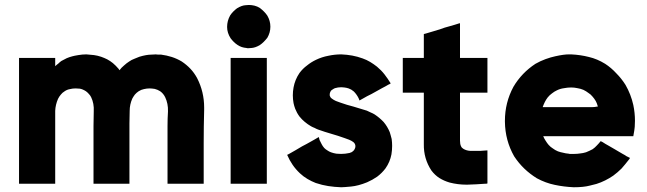

<svg xmlns="http://www.w3.org/2000/svg" viewBox="-20 -749 2673 793"><path d="M473.6 -459Q481.4 -469.7 492.2 -478.5Q502.9 -488.3 513.7 -495.1Q523.4 -502 534.2 -505.9Q544.9 -510.7 555.7 -514.6Q585 -523.4 605.5 -523.4Q626 -524.4 622.1 -524.4Q627.9 -523.4 633.8 -523.4Q639.6 -523.4 645.5 -523.4Q668 -520.5 689.5 -513.7Q710.9 -506.8 730.5 -495.1Q751 -481.4 766.6 -464.8Q782.2 -448.2 793.9 -426.8Q823.2 -370.1 823.2 -304.7Q823.2 -300.8 823.2 -295.9Q821.3 -224.6 821.3 -159.2Q821.3 -134.8 821.3 -110.4Q821.3 -85.9 821.3 -61.5Q821.3 -43.9 821.3 -25.4Q821.3 -7.8 821.3 9.8Q818.4 9.8 816.4 9.8Q813.5 9.8 810.5 9.8Q795.9 9.8 781.2 9.8Q766.6 9.8 752 9.8Q742.2 9.8 732.4 9.8Q721.7 9.8 711.9 9.8Q702.1 9.8 692.4 9.8Q681.6 9.8 671.9 9.8Q671.9 7.8 671.9 4.9Q671.9 2.9 671.9 0Q671.9 -34.2 671.9 -68.4Q671.9 -101.6 671.9 -135.7Q671.9 -159.2 671.9 -182.6Q671.9 -206.1 671.9 -229.5Q671.9 -257.8 673.8 -289.1Q674.8 -321.3 662.1 -347.7Q658.2 -355.5 653.3 -361.3Q648.4 -367.2 641.6 -372.1Q630.9 -378.9 619.1 -381.8Q606.4 -383.8 597.7 -383.8Q585.9 -383.8 574.2 -380.9Q563.5 -378.9 552.7 -372.1Q543.9 -366.2 537.1 -358.4Q531.2 -350.6 526.4 -341.8Q515.6 -317.4 515.6 -291Q514.6 -265.6 514.6 -239.3Q514.6 -215.8 514.6 -192.4Q514.6 -168.9 514.6 -145.5Q514.6 -123 514.6 -100.6Q514.6 -78.1 514.6 -55.7Q514.6 -39.1 514.6 -23.4Q514.6 -6.8 514.6 9.8Q512.7 9.8 509.8 9.8Q507.8 9.8 504.9 9.8Q490.2 9.8 475.6 9.8Q460.9 9.8 446.3 9.8Q436.5 9.8 425.8 9.8Q416 9.8 406.2 9.8Q396.5 9.8 385.7 9.8Q376 9.8 366.2 9.8Q366.2 7.8 366.2 4.9Q366.2 2.9 366.2 0Q366.2 -34.2 366.2 -68.4Q366.2 -101.6 366.2 -135.7Q366.2 -159.2 366.2 -182.6Q366.2 -206.1 366.2 -229.5Q366.2 -257.8 367.2 -289.1Q369.1 -321.3 356.4 -347.7Q352.5 -355.5 346.7 -361.3Q341.8 -367.2 335 -372.1Q321.3 -380.9 309.6 -382.8Q296.9 -383.8 292 -383.8Q279.3 -383.8 268.6 -380.9Q256.8 -378.9 247.1 -372.1Q237.3 -366.2 231.4 -358.4Q224.6 -350.6 219.7 -340.8Q209 -316.4 208 -291Q208 -264.6 208 -239.3Q208 -215.8 208 -192.4Q208 -168.9 208 -145.5Q208 -123 208 -100.6Q208 -78.1 208 -55.7Q208 -39.1 208 -23.4Q208 -6.8 208 9.8Q205.1 9.8 203.1 9.8Q200.2 9.8 198.2 9.8Q183.6 9.8 168.9 9.8Q154.3 9.8 139.6 9.8Q128.9 9.8 119.1 9.8Q109.4 9.8 98.6 9.8Q88.9 9.8 79.1 9.8Q69.3 9.8 58.6 9.8Q58.6 7.8 58.6 4.9Q58.6 2.9 58.6 0Q58.6 -56.6 58.6 -113.3Q58.6 -170.9 58.6 -227.5Q58.6 -266.6 58.6 -305.7Q58.6 -344.7 58.6 -383.8Q58.6 -415 58.6 -446.3Q58.6 -478.5 58.6 -509.8Q61.5 -509.8 64.5 -509.8Q66.4 -509.8 69.3 -509.8Q84 -509.8 98.6 -509.8Q113.3 -509.8 127.9 -509.8Q137.7 -509.8 147.5 -509.8Q158.2 -509.8 168 -509.8Q177.7 -509.8 187.5 -509.8Q198.2 -509.8 208 -509.8Q208 -507.8 208 -504.9Q208 -502.9 208 -500Q208 -494.1 208 -488.3Q208 -481.4 208 -475.6Q208 -475.6 208 -475.6Q208 -475.6 208 -475.6Q213.9 -481.4 220.7 -486.3Q226.6 -492.2 233.4 -497.1Q245.1 -502.9 255.9 -508.8Q267.6 -513.7 279.3 -516.6Q286.1 -518.6 303.7 -521.5Q320.3 -524.4 336.9 -524.4Q352.5 -523.4 368.2 -521.5Q382.8 -519.5 397.5 -514.6Q411.1 -509.8 422.9 -503.9Q435.5 -497.1 446.3 -488.3Q452.1 -483.4 458 -477.5Q463.9 -471.7 469.7 -464.8Q470.7 -462.9 471.7 -461.9Q472.7 -460.9 473.6 -459Z M1006.8 -549.8Q1004.9 -549.8 1002 -549.8Q1000 -549.8 998 -550.8Q987.3 -551.8 978.5 -554.7Q969.7 -557.6 960.9 -563.5Q952.1 -569.3 945.3 -576.2Q938.5 -583 932.6 -590.8Q918 -613.3 918 -637.7Q918 -663.1 930.7 -685.5Q936.5 -694.3 943.4 -701.2Q951.2 -709 959 -714.8Q978.5 -726.6 994.1 -727.5Q1009.8 -728.5 1006.8 -728.5Q1019.5 -728.5 1031.2 -725.6Q1043 -722.7 1053.7 -715.8Q1062.5 -709 1070.3 -701.2Q1078.1 -693.4 1084 -684.6Q1096.7 -663.1 1096.7 -638.7Q1096.7 -614.3 1084 -592.8Q1077.1 -584 1069.3 -576.2Q1061.5 -568.4 1052.7 -562.5Q1034.2 -551.8 1018.6 -550.8Q1003.9 -549.8 1006.8 -549.8ZM932.6 0Q932.6 -17.6 932.6 -36.1Q932.6 -53.7 932.6 -71.3Q932.6 -110.4 932.6 -149.4Q932.6 -188.5 932.6 -227.5Q932.6 -266.6 932.6 -305.7Q932.6 -344.7 932.6 -383.8Q932.6 -415 932.6 -446.3Q932.6 -478.5 932.6 -509.8Q935.5 -509.8 937.5 -509.8Q940.4 -509.8 942.4 -509.8Q957 -509.8 971.7 -509.8Q986.3 -509.8 1001 -509.8Q1011.7 -509.8 1021.5 -509.8Q1031.2 -509.8 1042 -509.8Q1051.8 -509.8 1061.5 -509.8Q1071.3 -509.8 1082 -509.8Q1082 -507.8 1082 -504.9Q1082 -502.9 1082 -500Q1082 -443.4 1082 -386.7Q1082 -329.1 1082 -272.5Q1082 -233.4 1082 -194.3Q1082 -155.3 1082 -116.2Q1082 -85 1082 -53.7Q1082 -21.5 1082 9.8Q1079.1 9.8 1077.1 9.8Q1074.2 9.8 1071.3 9.8Q1056.6 9.8 1042 9.8Q1027.3 9.8 1012.7 9.8Q1002.9 9.8 993.2 9.8Q983.4 9.8 972.7 9.8Q962.9 9.8 953.1 9.8Q942.4 9.8 932.6 9.8Q932.6 7.8 932.6 4.9Q932.6 2.9 932.6 0Z M1389.6 -388.7Q1382.8 -388.7 1376 -387.7Q1370.1 -386.7 1363.3 -384.8Q1358.4 -382.8 1354.5 -379.9Q1350.6 -377.9 1346.7 -374Q1345.7 -372.1 1343.8 -368.2Q1341.8 -364.3 1341.8 -358.4Q1341.8 -357.4 1341.8 -356.4Q1341.8 -355.5 1341.8 -354.5Q1342.8 -350.6 1344.7 -347.7Q1346.7 -344.7 1350.6 -341.8Q1358.4 -335.9 1367.2 -332Q1377 -328.1 1385.7 -325.2Q1413.1 -315.4 1440.4 -308.6Q1467.8 -300.8 1495.1 -292Q1503.9 -288.1 1511.7 -284.2Q1519.5 -281.2 1527.3 -276.4Q1547.9 -262.7 1564.5 -245.1Q1580.1 -226.6 1589.8 -203.1Q1591.8 -196.3 1593.8 -189.5Q1595.7 -182.6 1597.7 -174.8Q1599.6 -160.2 1599.6 -146.5Q1599.6 -128.9 1596.7 -111.3Q1590.8 -80.1 1572.3 -53.7Q1557.6 -34.2 1538.1 -19.5Q1518.6 -5.9 1496.1 3.9Q1460 18.6 1429.7 21.5Q1399.4 24.4 1388.7 24.4Q1361.3 23.4 1335.9 19.5Q1310.5 15.6 1284.2 6.8Q1266.6 0 1250 -9.8Q1233.4 -19.5 1218.8 -33.2Q1201.2 -49.8 1188.5 -68.4Q1175.8 -86.9 1166 -109.4Q1168 -110.4 1169.9 -111.3Q1171.9 -112.3 1173.8 -113.3Q1187.5 -121.1 1201.2 -128.9Q1213.9 -136.7 1227.5 -144.5Q1236.3 -149.4 1246.1 -154.3Q1254.9 -159.2 1263.7 -164.1Q1271.5 -168.9 1279.3 -172.9Q1288.1 -177.7 1295.9 -182.6Q1295.9 -182.6 1296.9 -182.6Q1297.9 -178.7 1299.8 -170.9Q1303.7 -162.1 1308.6 -153.3Q1312.5 -145.5 1319.3 -137.7Q1325.2 -131.8 1332 -127.9Q1338.9 -123 1346.7 -120.1Q1357.4 -116.2 1369.1 -114.3Q1380.9 -113.3 1388.7 -113.3Q1397.5 -113.3 1406.2 -114.3Q1415 -115.2 1423.8 -117.2Q1428.7 -119.1 1433.6 -121.1Q1437.5 -124 1441.4 -127.9Q1445.3 -132.8 1447.3 -139.6Q1449.2 -146.5 1446.3 -153.3Q1445.3 -155.3 1443.4 -158.2Q1441.4 -160.2 1439.5 -162.1Q1431.6 -168 1421.9 -171.9Q1412.1 -175.8 1403.3 -178.7Q1376 -188.5 1348.6 -196.3Q1321.3 -204.1 1293.9 -213.9Q1286.1 -216.8 1279.3 -220.7Q1271.5 -223.6 1264.6 -227.5Q1251 -235.4 1239.3 -245.1Q1227.5 -254.9 1217.8 -266.6Q1217.8 -266.6 1217.8 -266.6Q1217.8 -266.6 1217.8 -266.6Q1211.9 -274.4 1207 -283.2Q1203.1 -291 1199.2 -299.8Q1197.3 -305.7 1195.3 -311.5Q1193.4 -317.4 1192.4 -323.2Q1186.5 -355.5 1192.4 -387.7Q1198.2 -419.9 1216.8 -447.3Q1230.5 -465.8 1248 -478.5Q1264.6 -492.2 1285.2 -502Q1309.6 -513.7 1335.9 -518.6Q1362.3 -524.4 1389.6 -524.4Q1413.1 -523.4 1434.6 -519.5Q1456.1 -515.6 1477.5 -507.8Q1494.1 -502 1508.8 -493.2Q1523.4 -484.4 1537.1 -473.6Q1554.7 -459 1568.4 -441.4Q1582 -423.8 1593.8 -404.3Q1590.8 -403.3 1588.9 -401.4Q1586.9 -400.4 1584 -399.4Q1571.3 -391.6 1557.6 -384.8Q1544.9 -377.9 1531.2 -370.1Q1522.5 -365.2 1513.7 -360.4Q1504.9 -355.5 1496.1 -351.6Q1488.3 -346.7 1480.5 -342.8Q1472.7 -338.9 1464.8 -334Q1463.9 -336.9 1462.9 -338.9Q1461.9 -341.8 1460.9 -343.8Q1457 -351.6 1452.1 -358.4Q1447.3 -365.2 1441.4 -371.1Q1436.5 -375 1430.7 -378.9Q1425.8 -381.8 1419.9 -383.8Q1411.1 -386.7 1402.3 -387.7Q1393.6 -388.7 1389.6 -388.7Z M1879.9 -509.8Q1890.6 -509.8 1900.4 -509.8Q1911.1 -509.8 1920.9 -509.8Q1929.7 -509.8 1938.5 -509.8Q1947.3 -509.8 1957 -509.8Q1965.8 -509.8 1974.6 -509.8Q1983.4 -509.8 1993.2 -509.8Q1993.2 -507.8 1993.2 -504.9Q1993.2 -502.9 1993.2 -500Q1993.2 -486.3 1993.2 -471.7Q1993.2 -458 1993.2 -443.4Q1993.2 -433.6 1993.2 -423.8Q1993.2 -415 1993.2 -405.3Q1993.2 -395.5 1993.2 -385.7Q1993.2 -376 1993.2 -366.2Q1990.2 -366.2 1988.3 -366.2Q1985.4 -366.2 1983.4 -366.2Q1978.5 -366.2 1974.6 -366.2Q1970.7 -366.2 1966.8 -366.2Q1958 -366.2 1949.2 -366.2Q1940.4 -366.2 1931.6 -366.2Q1922.9 -366.2 1914.1 -366.2Q1905.3 -366.2 1896.5 -366.2Q1892.6 -366.2 1887.7 -366.2Q1883.8 -366.2 1879.9 -366.2Q1879.9 -344.7 1879.9 -323.2Q1879.9 -302.7 1879.9 -281.2Q1879.9 -265.6 1879.9 -249Q1879.9 -232.4 1879.9 -216.8Q1879.9 -204.1 1879.9 -192.4Q1879.9 -179.7 1879.9 -168Q1879.9 -162.1 1880.9 -155.3Q1881.8 -149.4 1884.8 -143.6Q1886.7 -139.6 1889.6 -137.7Q1892.6 -134.8 1896.5 -132.8Q1907.2 -127 1920.9 -126Q1933.6 -126 1946.3 -126Q1951.2 -126 1956.1 -126Q1960.9 -126 1965.8 -126Q1972.7 -127 1979.5 -127Q1986.3 -127 1993.2 -127.9Q1993.2 -125 1993.2 -122.1Q1993.2 -120.1 1993.2 -117.2Q1993.2 -102.5 1993.2 -88.9Q1993.2 -74.2 1993.2 -60.5Q1993.2 -50.8 1993.2 -42Q1993.2 -32.2 1993.2 -23.4Q1993.2 -15.6 1993.2 -6.8Q1993.2 1 1993.2 8.8Q1990.2 8.8 1988.3 9.8Q1986.3 9.8 1984.4 9.8Q1946.3 12.7 1910.2 13.7Q1908.2 13.7 1906.2 13.7Q1871.1 13.7 1836.9 4.9Q1813.5 -2 1794.9 -13.7Q1776.4 -25.4 1761.7 -44.9Q1729.5 -93.8 1730.5 -153.3Q1730.5 -213.9 1730.5 -268.6Q1730.5 -285.2 1730.5 -301.8Q1730.5 -318.4 1730.5 -335Q1730.5 -342.8 1730.5 -350.6Q1730.5 -358.4 1730.5 -366.2Q1723.6 -366.2 1715.8 -366.2Q1709 -366.2 1701.2 -366.2Q1694.3 -366.2 1687.5 -366.2Q1680.7 -366.2 1673.8 -366.2Q1667 -366.2 1659.2 -366.2Q1651.4 -366.2 1643.6 -366.2Q1643.6 -368.2 1643.6 -371.1Q1643.6 -373 1643.6 -376Q1643.6 -389.6 1643.6 -404.3Q1643.6 -418 1643.6 -432.6Q1643.6 -442.4 1643.6 -452.1Q1643.6 -460.9 1643.6 -470.7Q1643.6 -480.5 1643.6 -490.2Q1643.6 -500 1643.6 -509.8Q1646.5 -509.8 1649.4 -509.8Q1651.4 -509.8 1654.3 -509.8Q1664.1 -509.8 1673.8 -509.8Q1683.6 -509.8 1693.4 -509.8Q1700.2 -509.8 1707 -509.8Q1713.9 -509.8 1720.7 -509.8Q1723.6 -509.8 1725.6 -509.8Q1728.5 -509.8 1730.5 -509.8Q1730.5 -518.6 1730.5 -528.3Q1730.5 -537.1 1730.5 -545.9Q1730.5 -553.7 1730.5 -561.5Q1730.5 -569.3 1730.5 -577.1Q1730.5 -585 1730.5 -592.8Q1730.5 -600.6 1730.5 -608.4Q1732.4 -609.4 1734.4 -609.4Q1736.3 -610.4 1738.3 -610.4Q1752.9 -615.2 1767.6 -619.1Q1782.2 -624 1796.9 -627.9Q1806.6 -631.8 1816.4 -634.8Q1827.1 -637.7 1836.9 -640.6Q1847.7 -643.6 1857.4 -646.5Q1868.2 -650.4 1878.9 -653.3Q1878.9 -652.3 1878.9 -652.3Q1879.9 -652.3 1879.9 -652.3Q1879.9 -649.4 1879.9 -646.5Q1879.9 -642.6 1879.9 -639.6Q1879.9 -624 1879.9 -608.4Q1879.9 -591.8 1879.9 -576.2Q1879.9 -565.4 1879.9 -554.7Q1879.9 -543.9 1879.9 -532.2Q1879.9 -529.3 1879.9 -525.4Q1879.9 -521.5 1879.9 -518.6Q1879.9 -515.6 1879.9 -513.7Q1879.9 -511.7 1879.9 -509.8Z M2223.6 -186.5Q2227.5 -176.8 2233.4 -168Q2239.3 -158.2 2246.1 -150.4Q2253.9 -141.6 2263.7 -135.7Q2272.5 -128.9 2284.2 -124Q2294.9 -120.1 2305.7 -118.2Q2316.4 -115.2 2328.1 -114.3Q2330.1 -114.3 2333 -113.3Q2335 -113.3 2336.9 -113.3Q2337.9 -113.3 2343.8 -113.3Q2349.6 -113.3 2351.6 -113.3Q2364.3 -113.3 2376 -115.2Q2387.7 -116.2 2400.4 -120.1Q2407.2 -123 2414.1 -126Q2420.9 -128.9 2427.7 -132.8Q2437.5 -139.6 2445.3 -148.4Q2453.1 -156.2 2460.9 -166Q2462.9 -165 2464.8 -164.1Q2466.8 -163.1 2468.8 -162.1Q2480.5 -154.3 2493.2 -147.5Q2505.9 -139.6 2518.6 -132.8Q2526.4 -127.9 2535.2 -123Q2543 -118.2 2551.8 -113.3Q2559.6 -109.4 2566.4 -104.5Q2574.2 -100.6 2582 -96.7Q2580.1 -93.8 2579.1 -91.8Q2577.1 -89.8 2575.2 -86.9Q2561.5 -69.3 2546.9 -52.7Q2531.2 -37.1 2512.7 -23.4Q2497.1 -12.7 2479.5 -3.9Q2461.9 4.9 2443.4 10.7Q2442.4 10.7 2416 17.6Q2390.6 24.4 2349.6 24.4Q2308.6 22.5 2271.5 14.6Q2233.4 6.8 2197.3 -12.7Q2168.9 -30.3 2145.5 -52.7Q2122.1 -75.2 2103.5 -103.5Q2066.4 -168.9 2065.4 -246.1Q2065.4 -248 2065.4 -250Q2065.4 -325.2 2100.6 -390.6Q2117.2 -418.9 2140.6 -443.4Q2163.1 -466.8 2191.4 -485.4Q2211.9 -497.1 2233.4 -504.9Q2254.9 -512.7 2273.4 -516.6Q2308.6 -524.4 2329.1 -524.4Q2349.6 -524.4 2338.9 -524.4Q2377.9 -522.5 2412.1 -513.7Q2446.3 -505.9 2479.5 -485.4Q2504.9 -468.8 2525.4 -446.3Q2546.9 -424.8 2563.5 -398.4Q2585.9 -359.4 2595.7 -315.4Q2602.5 -283.2 2602.5 -250Q2602.5 -238.3 2601.6 -225.6Q2600.6 -221.7 2600.6 -216.8Q2599.6 -212.9 2599.6 -209Q2598.6 -203.1 2597.7 -198.2Q2596.7 -192.4 2595.7 -186.5Q2593.8 -186.5 2591.8 -186.5Q2589.8 -186.5 2586.9 -186.5Q2542 -186.5 2496.1 -186.5Q2451.2 -186.5 2405.3 -186.5Q2375 -186.5 2345.7 -186.5Q2315.4 -186.5 2285.2 -186.5Q2276.4 -186.5 2267.6 -186.5Q2258.8 -186.5 2250 -186.5Q2243.2 -186.5 2237.3 -186.5Q2230.5 -186.5 2223.6 -186.5ZM2221.7 -306.6Q2233.4 -306.6 2244.1 -306.6Q2255.9 -306.6 2267.6 -306.6Q2288.1 -306.6 2307.6 -306.6Q2327.1 -306.6 2347.7 -306.6Q2367.2 -306.6 2386.7 -306.6Q2407.2 -306.6 2426.8 -306.6Q2435.5 -306.6 2445.3 -308.6Q2455.1 -310.5 2462.9 -306.6Q2466.8 -305.7 2461.9 -299.8Q2457 -294.9 2453.1 -294.9Q2450.2 -294.9 2451.2 -299.8Q2451.2 -303.7 2450.2 -306.6Q2450.2 -308.6 2449.2 -309.6Q2449.2 -311.5 2448.2 -312.5Q2445.3 -323.2 2440.4 -332Q2434.6 -341.8 2427.7 -349.6Q2419.9 -359.4 2410.2 -365.2Q2401.4 -372.1 2389.6 -377.9Q2377.9 -382.8 2365.2 -384.8Q2352.5 -387.7 2338.9 -387.7Q2324.2 -387.7 2309.6 -384.8Q2293.9 -382.8 2280.3 -376Q2269.5 -371.1 2259.8 -363.3Q2250 -356.4 2242.2 -346.7Q2235.4 -337.9 2230.5 -328.1Q2225.6 -318.4 2221.7 -307.6Q2221.7 -307.6 2221.7 -307.6Q2221.7 -307.6 2221.7 -306.6Z"/></svg>

Font: LeFont
Style: Bold
Weight: 800
Designer: Leryon MEDIA
Version: Version 1.0